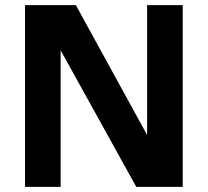

<svg xmlns="http://www.w3.org/2000/svg" viewBox="-20 -724 805 744"><path d="M550 -201V-704H688V0H508L215 -529V0H77V-704H274Z"/></svg>

Font: CBA Beacon Sans Extra Bold
Style: Regular
Weight: 800
Designer: Wei Huang
Foundry: Wei Huang
Version: Version 1.002